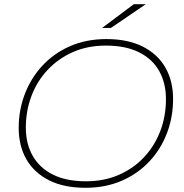

<svg xmlns="http://www.w3.org/2000/svg" viewBox="-20 -890 877 914"><path d="M387 4Q284 4 213 -32Q142 -68 105.5 -132Q69 -196 69 -281Q69 -366 98 -442Q127 -518 181.5 -577Q236 -636 313 -670Q390 -704 487 -704Q589 -704 660 -668Q731 -632 767.5 -568Q804 -504 804 -419Q804 -334 775.5 -258Q747 -182 692.5 -123Q638 -64 560.5 -30Q483 4 387 4ZM390 -27Q476 -27 546.5 -58Q617 -89 667 -143Q717 -197 743.5 -267.5Q770 -338 770 -418Q770 -494 738 -551.5Q706 -609 642 -641Q578 -673 484 -673Q397 -673 327 -642Q257 -611 206.5 -557Q156 -503 129.5 -432.5Q103 -362 103 -282Q103 -206 135.5 -148.5Q168 -91 231.5 -59Q295 -27 390 -27ZM466 -757 617 -870H674L508 -757Z"/></svg>

Font: Montserrat ExtraLight
Style: Italic
Weight: 200
Italic angle: -11.3°
Designer: Julieta Ulanovsky
Foundry: Julieta Ulanovsky
Version: Version 9.000; ttfautohint (v1.8.4.7-5d5b)